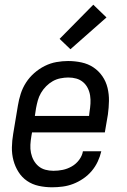

<svg xmlns="http://www.w3.org/2000/svg" viewBox="-20 -787 540 815"><path d="M201 8Q172 8 144.5 2Q117 -4 95 -19Q73 -34 58.5 -57Q44 -80 37 -106.5Q30 -133 30.5 -161.5Q31 -190 36 -219L56 -339Q60 -364 68 -389Q76 -414 90.5 -436.5Q105 -459 125.5 -477Q146 -495 170 -507Q194 -519 219.5 -523.5Q245 -528 269 -528Q298 -528 326 -522Q354 -516 376.5 -501Q399 -486 414.5 -463.5Q430 -441 436.5 -414Q443 -387 442.5 -358.5Q442 -330 438 -301L425 -225H116L113 -208Q110 -190 109 -172.5Q108 -155 111.5 -138Q115 -121 123 -106.5Q131 -92 143.5 -81.5Q156 -71 172.5 -66.5Q189 -62 207 -62Q227 -62 246.5 -66Q266 -70 284.5 -80.5Q303 -91 316 -108.5Q329 -126 332 -145H410Q405 -123 395 -101.5Q385 -80 369.5 -61.5Q354 -43 333.5 -29Q313 -15 291 -6.5Q269 2 246 5Q223 8 201 8ZM358 -295 360 -312Q363 -330 364 -347.5Q365 -365 362.5 -381.5Q360 -398 352.5 -413Q345 -428 332.5 -438.5Q320 -449 304 -453.5Q288 -458 270 -458Q254 -458 236.5 -454.5Q219 -451 204 -442.5Q189 -434 176 -421Q163 -408 154 -392.5Q145 -377 140.5 -360.5Q136 -344 133 -328L128 -295ZM279 -578 233 -622 376 -767 432 -713Z"/></svg>

Font: Iosevka Term Oblique
Style: Regular
Weight: 400
Italic angle: -9°
Monospace: yes
Designer: Belleve Invis
Foundry: Belleve Invis
Version: Version 31.4.0